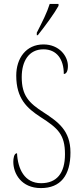

<svg xmlns="http://www.w3.org/2000/svg" viewBox="-20 -951 422 981"><path d="M168 -784V-771H173C211 -818 260 -886 279 -921V-931H234C220 -886 198 -843 168 -784ZM189 10C289 10 340 -54 340 -172C340 -284 277 -328 204 -376C127 -425 91 -463 91 -557C91 -638 127 -699 202 -699C270 -699 306 -648 306 -573C317 -573 327 -584 327 -614C327 -664 283 -724 202 -724C113 -724 63 -653 63 -565C63 -447 118 -398 187 -353C276 -296 312 -264 312 -163C312 -65 269 -15 190 -15C105 -15 71 -88 67 -168C51 -168 48 -140 48 -124C48 -64 89 10 189 10Z"/></svg>

Font: Noto Serif Devanagari ExtraCondensed Thin
Style: Regular
Weight: 100
Width: 2
Designer: Universal Thirst, Indian Type Foundry and the Monotype Design Team
Foundry: Monotype Imaging Inc.
Version: Version 2.004